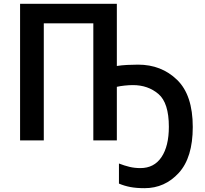

<svg xmlns="http://www.w3.org/2000/svg" viewBox="-20 -734 1073 1004"><path d="M591 -714H85V0H209V-612H468V0H591V-280Q608 -284 631.5 -286.5Q655 -289 675 -289Q754 -289 808.5 -242.5Q863 -196 863 -71Q863 30 824.5 87.5Q786 145 714 145Q684 145 657 138.5Q630 132 602 121V226Q630 238 661.5 244Q693 250 736 250Q842 250 915 170Q988 90 988 -70Q988 -237 906 -316.5Q824 -396 702 -396Q675 -396 645.5 -394.5Q616 -393 591 -389Z"/></svg>

Font: Noto Sans Display Medium
Style: Regular
Weight: 500
Designer: Monotype Design Team
Foundry: Monotype Imaging Inc.
Version: Version 1.900